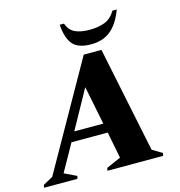

<svg xmlns="http://www.w3.org/2000/svg" viewBox="-168 -971 1010 1079"><g transform="rotate(-15 337.0 -431.0)"><path d="M-45 0 -42 -16 15 -47 364 -665H467L594 -50L651 -16L648 0H324L327 -16L411 -53L381 -207H170L82 -50L153 -16L149 0ZM201 -262H370L325 -486ZM421 -710Q346 -710 314.5 -746Q283 -782 277 -862H302Q316 -822 348.5 -806.5Q381 -791 433 -791Q484 -791 521.5 -805.5Q559 -820 584 -862H609Q580 -784 534.5 -747Q489 -710 421 -710Z"/></g></svg>

Font: Spectral SC ExtraBold
Style: Italic
Weight: 800
Italic angle: -10°
Designer: Jean-Baptiste Levee
Foundry: Production Type
Version: Version 2.001